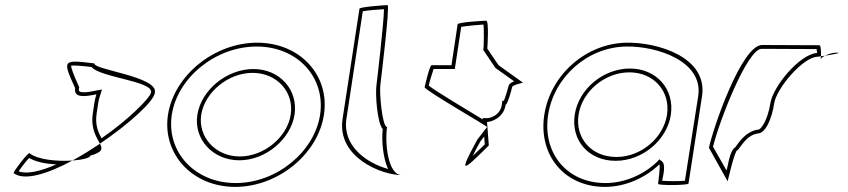

<svg xmlns="http://www.w3.org/2000/svg" viewBox="-20 -723 3315 751"><path d="M33 -46C75 -14 167 -43 263 -95C204 -91 127 -98 95 -124C87 -124 35 -56 33 -46ZM53 -53C63 -68 82 -93 94 -105C122 -89 160 -82 200 -80C135 -51 81 -41 53 -53ZM258 -466C266 -468 295 -466 338 -461C371 -420 578 -406 571 -362L570 -360C569 -343 487 -258 377 -182C365 -205 351 -233 358 -279C362 -306 365 -333 372 -351L379 -373L357 -369C339 -365 322 -362 310 -362C290 -362 287 -366 289 -378L290 -382L288 -386C268 -430 258 -457 258 -466ZM274 -378C268 -340 309 -344 357 -354C350 -333 347 -306 343 -279C334 -218 359 -184 371 -161C486 -239 585 -329 586 -362C596 -424 345 -450 349 -475C225 -490 223 -490 274 -378ZM263 -95C302 -98 332 -105 333 -114C381 -128 382 -140 371 -161C335 -137 299 -114 263 -95Z M637 -274C614 -121 732 8 900 8C1068 8 1224 -121 1247 -274C1271 -428 1154 -556 986 -556C818 -556 661 -428 637 -274ZM652 -274C674 -419 823 -541 984 -541C1145 -541 1254 -419 1232 -274C1210 -130 1063 -7 902 -7C741 -7 630 -130 652 -274ZM752 -274C737 -179 812 -96 916 -96C1020 -96 1117 -179 1132 -274C1147 -371 1075 -453 971 -453C867 -453 767 -371 752 -274ZM767 -274C781 -362 872 -438 968 -438C1064 -438 1131 -362 1117 -274C1104 -188 1014 -111 918 -111C822 -111 754 -188 767 -274Z M1320 -258C1297 -108 1472 -38 1552 -38C1496 -38 1485 -167 1494 -226C1475 -227 1463 -361 1468 -394C1469 -401 1506 -703 1496 -703C1486 -703 1387 -696 1386 -689ZM1335 -258 1399 -679C1421 -683 1463 -686 1482 -687C1481 -630 1454 -401 1453 -394C1447 -358 1455 -243 1477 -218C1472 -172 1478 -105 1498 -62C1415 -85 1319 -151 1335 -258Z M1641 -382C1639 -371 1893 -226 1885 -226L1847 -177C1769 -34 1791 -54 1892 -154L1885 -246C1901 -246 1950 -261 1958 -314C1965 -314 1981 -371 1983 -382C1985 -392 2032 -400 2025 -400L1930 -468L1886 -533C1887 -540 1893 -642 1882 -642C1871 -642 1771 -636 1770 -628L1746 -468H1668C1661 -468 1643 -392 1641 -382ZM1657 -388C1660 -403 1671 -439 1676 -453H1759L1784 -618C1807 -622 1853 -626 1871 -627C1874 -602 1872 -538 1871 -533L1870 -528L1918 -457L1991 -405C1985 -402 1970 -398 1968 -382C1967 -377 1957 -344 1951 -329H1945L1943 -314C1937 -272 1898 -261 1887 -261H1868V-256C1812 -290 1683 -367 1657 -388ZM1829 -113C1836 -128 1846 -147 1859 -170L1874 -189L1876 -158C1856 -139 1841 -124 1829 -113Z M2109 -274C2085 -118 2186 8 2346 8C2427 8 2505 -28 2559 -80C2564 -76 2554 -4 2554 -4C2553 3 2672 2 2673 -5L2726 -347C2749 -500 2551 -558 2432 -556C2272 -554 2133 -430 2109 -274ZM2124 -274C2147 -422 2278 -539 2430 -541C2549 -543 2732 -484 2711 -347L2659 -16C2637 -14 2590 -14 2570 -16C2573 -34 2586 -79 2569 -92L2559 -100L2550 -90C2499 -41 2425 -7 2348 -7C2196 -7 2101 -126 2124 -274ZM2228 -274C2213 -175 2281 -94 2388 -94C2493 -94 2589 -175 2604 -274C2619 -375 2547 -455 2444 -455C2340 -455 2243 -375 2228 -274ZM2243 -274C2257 -366 2346 -440 2442 -440C2537 -440 2603 -366 2589 -274C2575 -184 2488 -109 2391 -109C2292 -109 2229 -184 2243 -274Z M2753 -145 2826 -14C2825 -6 2853 -135 2864 -135C2875 -142 2897 -194 2944 -201C2974 -201 2999 -258 3008 -318C3017 -378 3122 -501 3178 -501C3178 -501 3183 -502 3191 -503C3192 -520 3191 -546 3185 -546C3185 -546 3043 -547 2961 -547C2881 -547 2770 -225 2753 -145ZM2769 -149C2792 -246 2903 -532 2959 -532C3030 -532 3145 -531 3174 -531C3174 -527 3176 -522 3176 -516C3106 -510 3003 -384 2993 -318C2983 -254 2957 -216 2946 -216H2944C2893 -208 2864 -157 2857 -148C2834 -133 2830 -86 2822 -56ZM3191 -503C3191 -498 3190 -494 3190 -491C3190 -494 3197 -500 3207 -505C3201 -504 3196 -504 3191 -503ZM3207 -505C3238 -510 3278 -517 3251 -517C3235 -517 3219 -511 3207 -505Z"/></svg>

Font: Ampere
Style: OuLnIta
Weight: 400
Version: Version 1